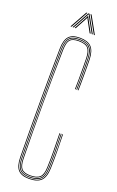

<svg xmlns="http://www.w3.org/2000/svg" viewBox="-180 -987 632 1036"><g transform="rotate(20 136.5 -468.5)"><path d="M138.2 6Q94 6 74.5 -15.8Q55 -37.5 54.2 -87Q52 -237.8 52 -398.1Q52 -558.5 54.2 -711Q55 -761.2 74.4 -782.6Q93.8 -804 137.2 -804Q182.2 -804 203.5 -782.6Q224.8 -761.2 226.2 -711Q226.5 -699 226.8 -676.4Q227 -653.8 227 -626.9Q227 -600 226.9 -575.1Q226.8 -550.2 226.2 -534H222.2Q222.8 -550.8 222.9 -584.6Q223 -618.5 223 -654.1Q223 -689.8 222.2 -711Q220.8 -760.2 200.5 -780.1Q180.2 -800 137.2 -800Q95.2 -800 77.1 -779.5Q59 -759 58.2 -711Q56 -561 56 -399.4Q56 -237.8 58.2 -87Q59 -39 77.6 -18.5Q96.2 2 138.2 2Q184 2 204.4 -18.5Q224.8 -39 226.2 -87Q227.8 -139.2 227.6 -184.9Q227.5 -230.5 225.2 -282H229.2Q230.8 -229.5 231.2 -184.5Q231.8 -139.5 230.2 -87Q228.8 -37.5 207.5 -15.8Q186.2 6 138.2 6ZM138.2 -2Q97.8 -2 80.4 -21.4Q63 -40.8 62.2 -88Q60 -238 60 -399.5Q60 -561 62.2 -711Q63 -757.5 79.9 -776.8Q96.8 -796 137.2 -796Q178.2 -796 197.5 -777.8Q216.8 -759.5 218.2 -711Q218.5 -699 218.8 -675.9Q219 -652.8 219 -625.6Q219 -598.5 218.9 -573.8Q218.8 -549 218.2 -534H214.2Q214.8 -556.8 214.9 -588.1Q215 -619.5 214.9 -652.1Q214.8 -684.8 214.2 -711Q213.2 -753.2 196.6 -772.6Q180 -792 137.2 -792Q99 -792 83 -774Q67 -756 66.2 -711Q64 -561 64 -399.5Q64 -238 66.2 -88Q67 -43 83.1 -24.5Q99.2 -6 138.2 -6Q179.5 -6 198.2 -23.9Q217 -41.8 218.2 -87Q219.8 -139.5 219.2 -184.5Q218.8 -229.5 217.2 -282H221.2Q222.8 -229.5 223.2 -184.5Q223.8 -139.5 222.2 -87Q220.8 -40.5 201.6 -21.2Q182.5 -2 138.2 -2ZM138.2 -10Q100.8 -10 85.9 -27.2Q71 -44.5 70.2 -88Q68 -238 68 -399.5Q68 -561 70.2 -711Q71 -754.5 85.8 -771.2Q100.5 -788 137.2 -788Q177.8 -788 193.6 -770.1Q209.5 -752.2 210.2 -711Q210.8 -690.5 210.9 -656.5Q211 -622.5 210.9 -588.5Q210.8 -554.5 210.2 -534H206.2Q207 -557.2 207 -591.9Q207 -626.5 206.9 -659.4Q206.8 -692.2 206.2 -710Q205.2 -751 190.6 -767.5Q176 -784 137.2 -784Q102 -784 88.5 -768.5Q75 -753 74.2 -711Q71.2 -561 71.2 -399.5Q71.2 -238 74.2 -88Q75 -46 89 -30Q103 -14 138.2 -14Q175 -14 192 -29.1Q209 -44.2 210.2 -88Q211.8 -139.8 211.2 -184.6Q210.8 -229.5 209.2 -282H213.2Q214.5 -239.8 215.2 -191Q216 -142.2 214.2 -87Q213 -42.5 195.1 -26.2Q177.2 -10 138.2 -10ZM67.8 -844 122.8 -943H128.8L73.8 -844ZM79.8 -844 134.8 -943H140.8L195.8 -844H189.8L142.8 -929.2L138.8 -937.5H136.8L132.8 -929.2L85.8 -844ZM201.8 -844 146.8 -943H152.8L207.8 -844ZM91.8 -844 131.8 -917.8 136.8 -928.8H138.8L143.8 -917.8L183.8 -844H177.8L140.2 -913.2L138.8 -918H136.8L135.2 -913.2L97.8 -844Z"/></g></svg>

Font: Big Shoulders Inline Display Thin
Style: Regular
Weight: 100
Designer: Patric King
Foundry: XO Type Co
Version: Version 1.000